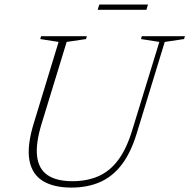

<svg xmlns="http://www.w3.org/2000/svg" viewBox="-20 -840 858 870"><path d="M168 -277.5Q141 -188 148.2 -130.8Q155.5 -73.5 196 -46.2Q236.5 -19 308 -19Q375.5 -19 427 -42Q478.5 -65 516 -115.5Q553.5 -166 579 -249.5L702 -650L619 -663L622.5 -676H818L814 -663L726.5 -650L599.5 -235.5Q572.5 -147 530.8 -93Q489 -39 432.2 -14.5Q375.5 10 303.5 10Q223.5 10 174.2 -20Q125 -50 113.2 -114.5Q101.5 -179 133.5 -283L245.5 -650L162.5 -663L166 -676H373.5L370 -663L282 -650ZM422.5 -795.5 430 -819.5H650.5L643.5 -795.5Z"/></svg>

Font: Newsreader 16pt 16pt ExtraLight
Style: Italic
Weight: 250
Italic angle: -17°
Version: Version 1.003